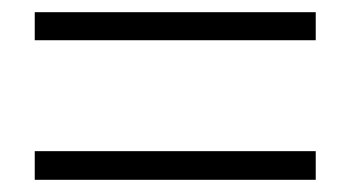

<svg xmlns="http://www.w3.org/2000/svg" viewBox="-20 -523 575 315"><path d="M37 -457V-503H498V-457ZM37 -228V-275H498V-228Z"/></svg>

Font: Noto Sans JP Thin Light
Style: Regular
Weight: 300
Version: Version 2.004-H2;hotconv 1.0.118;makeotfexe 2.5.65603